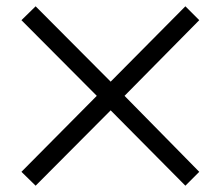

<svg xmlns="http://www.w3.org/2000/svg" viewBox="-20 -592 700 609"><path d="M48 -47 287 -288 48 -528 93 -572 331 -333 568 -572 612 -528 375 -288 612 -47 568 -3 331 -242 93 -3Z"/></svg>

Font: Fahkwang Light
Style: Regular
Weight: 300
Version: Version 1.000; ttfautohint (v1.6)